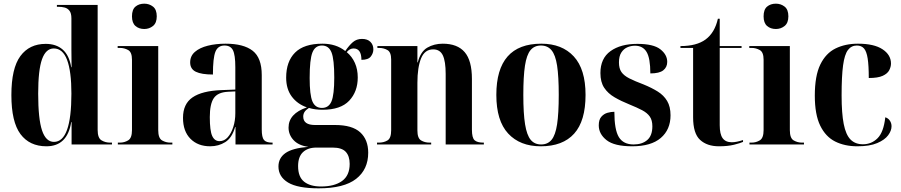

<svg xmlns="http://www.w3.org/2000/svg" viewBox="-20 -787 4909 1046"><path d="M233 10Q141 10 91.5 -56.5Q42 -123 42 -269Q42 -415 91 -481.5Q140 -548 229 -548Q286 -548 321.5 -517Q357 -486 368 -421H370Q369 -475 369 -516.5Q369 -558 369 -585V-687Q369 -715 358.5 -728.5Q348 -742 332 -746Q316 -750 300 -750H290V-760H512V-79Q512 -35 533 -22.5Q554 -10 579 -10H590V0H370V-122H368Q347 10 233 10ZM274 -14Q369 -14 369 -277Q369 -398 345.5 -460.5Q322 -523 273 -523Q230 -523 209 -464.5Q188 -406 188 -277Q188 -139 209 -76.5Q230 -14 274 -14Z M766 -629Q737 -629 718 -645.5Q699 -662 699 -698Q699 -735 718 -751Q737 -767 766 -767Q793 -767 813.5 -751Q834 -735 834 -698Q834 -662 813.5 -645.5Q793 -629 766 -629ZM622 0V-10H633Q658 -10 678.5 -22.5Q699 -35 699 -78V-462Q699 -503 678 -514.5Q657 -526 634 -526H621V-536H842V-78Q842 -34 863 -22Q884 -10 908 -10H919V0Z M1125 10Q1058 10 1017.5 -31Q977 -72 977 -145Q977 -221 1029 -256.5Q1081 -292 1185 -296L1262 -299V-421Q1262 -488 1249 -513.5Q1236 -539 1203 -539Q1167 -539 1153.5 -505Q1140 -471 1140 -381Q1078 -381 1047 -396Q1016 -411 1016 -447Q1016 -482 1042 -504.5Q1068 -527 1112 -538Q1156 -549 1209 -549Q1307 -549 1356.5 -510.5Q1406 -472 1406 -378V-82Q1406 -39 1418 -24.5Q1430 -10 1462 -10H1465V0H1263V-95H1261Q1244 -36 1207.5 -13Q1171 10 1125 10ZM1176 -18Q1202 -18 1221 -39.5Q1240 -61 1251 -95.5Q1262 -130 1262 -170V-289L1221 -287Q1166 -284 1144.5 -252Q1123 -220 1123 -149Q1123 -75 1136 -46.5Q1149 -18 1176 -18Z M1716 239Q1602 239 1549.5 207.5Q1497 176 1497 120Q1497 74 1535 47Q1573 20 1660 13Q1607 6 1579.5 -23.5Q1552 -53 1552 -92Q1552 -168 1652 -202Q1600 -220 1569.5 -261Q1539 -302 1539 -364Q1539 -452 1587.5 -500.5Q1636 -549 1737 -549Q1811 -549 1861 -509Q1882 -540 1902.5 -557.5Q1923 -575 1952 -575Q1982 -575 1998 -559Q2014 -543 2014 -518Q2014 -497 2000 -479Q1986 -461 1949 -461Q1949 -523 1906 -523Q1885 -523 1869 -503Q1898 -479 1913.5 -444Q1929 -409 1929 -365Q1929 -288 1882.5 -238.5Q1836 -189 1737 -189Q1696 -189 1663 -199Q1646 -188 1639 -177Q1632 -166 1632 -152Q1632 -106 1696 -106H1805Q1899 -106 1942.5 -66Q1986 -26 1986 45Q1986 136 1920 187.5Q1854 239 1716 239ZM1734 -199Q1771 -199 1786 -235Q1801 -271 1801 -364Q1801 -464 1786 -501.5Q1771 -539 1734 -539Q1697 -539 1682 -501Q1667 -463 1667 -362Q1667 -270 1682 -234.5Q1697 -199 1734 -199ZM1729 229Q1802 229 1843.5 199Q1885 169 1885 106Q1885 63 1863.5 40Q1842 17 1792 17H1704Q1657 17 1630.5 42Q1604 67 1604 118Q1604 177 1637 203Q1670 229 1729 229Z M2034 0V-10H2044Q2071 -10 2091 -22Q2111 -34 2111 -77V-463Q2111 -503 2090.5 -514.5Q2070 -526 2045 -526H2036V-536H2254V-447H2256Q2271 -506 2308 -527.5Q2345 -549 2392 -549Q2472 -549 2511.5 -503Q2551 -457 2551 -357V-81Q2551 -36 2565.5 -23Q2580 -10 2613 -10H2616V0H2408V-384Q2408 -453 2392.5 -485.5Q2377 -518 2340 -518Q2294 -518 2274 -469Q2254 -420 2254 -336V-76Q2254 -34 2274 -22Q2294 -10 2320 -10H2329V0Z M2926 10Q2813 10 2748.5 -59.5Q2684 -129 2684 -270Q2684 -549 2929 -549Q3042 -549 3106 -479.5Q3170 -410 3170 -270Q3170 -128 3108 -59Q3046 10 2926 10ZM2928 0Q2964 0 2985 -25.5Q3006 -51 3015 -110Q3024 -169 3024 -270Q3024 -371 3015 -429.5Q3006 -488 2984.5 -513.5Q2963 -539 2927 -539Q2891 -539 2870 -513.5Q2849 -488 2840 -429.5Q2831 -371 2831 -270Q2831 -169 2840.5 -110Q2850 -51 2871 -25.5Q2892 0 2928 0Z M3424 10Q3327 10 3284.5 -23.5Q3242 -57 3242 -104Q3242 -135 3256 -151Q3270 -167 3289.5 -172.5Q3309 -178 3327 -178Q3327 -80 3351.5 -40Q3376 0 3432 0Q3478 0 3506 -24Q3534 -48 3534 -99Q3534 -132 3520 -152Q3506 -172 3478.5 -186.5Q3451 -201 3409 -218Q3364 -236 3328 -257Q3292 -278 3271.5 -309Q3251 -340 3251 -389Q3251 -469 3306 -508.5Q3361 -548 3452 -548Q3540 -548 3577.5 -518.5Q3615 -489 3615 -450Q3615 -421 3593.5 -404Q3572 -387 3523 -387Q3523 -470 3502.5 -504Q3482 -538 3439 -538Q3418 -538 3398 -529.5Q3378 -521 3365 -501Q3352 -481 3352 -447Q3352 -414 3365.5 -394.5Q3379 -375 3408.5 -360Q3438 -345 3486 -327Q3530 -309 3563 -288.5Q3596 -268 3614.5 -237Q3633 -206 3633 -159Q3633 -81 3580 -35.5Q3527 10 3424 10Z M3897 10Q3832 10 3794 -25Q3756 -60 3756 -148V-526H3687V-536Q3775 -536 3824 -572Q3874 -609 3891 -685H3901V-536H4020V-526H3901V-105Q3901 -56 3917 -34Q3933 -12 3967 -12Q3979 -12 3994.5 -15Q4010 -18 4028 -24V-14Q4013 -7 3979 1.5Q3945 10 3897 10Z M4207 -629Q4178 -629 4159 -645.5Q4140 -662 4140 -698Q4140 -735 4159 -751Q4178 -767 4207 -767Q4234 -767 4254.5 -751Q4275 -735 4275 -698Q4275 -662 4254.5 -645.5Q4234 -629 4207 -629ZM4063 0V-10H4074Q4099 -10 4119.5 -22.5Q4140 -35 4140 -78V-462Q4140 -503 4119 -514.5Q4098 -526 4075 -526H4062V-536H4283V-78Q4283 -34 4304 -22Q4325 -10 4349 -10H4360V0Z M4651 10Q4582 10 4530 -16Q4478 -42 4448.5 -102.5Q4419 -163 4419 -266Q4419 -374 4449 -435.5Q4479 -497 4532 -523Q4585 -549 4654 -549Q4742 -549 4788 -518.5Q4834 -488 4834 -441Q4834 -423 4824.5 -404.5Q4815 -386 4789 -374Q4763 -362 4713 -362Q4713 -430 4707 -468.5Q4701 -507 4687 -523Q4673 -539 4648 -539Q4618 -539 4599.5 -514.5Q4581 -490 4573 -431Q4565 -372 4565 -267Q4565 -170 4576.5 -111.5Q4588 -53 4613.5 -27Q4639 -1 4681 -1Q4728 -1 4761 -34Q4794 -67 4803 -148Q4819 -143 4828 -129.5Q4837 -116 4837 -99Q4837 -75 4818.5 -50Q4800 -25 4759 -7.5Q4718 10 4651 10Z"/></svg>

Font: Noto Serif Display SemiCondensed
Style: Bold
Weight: 700
Width: 4
Designer: Monotype Design Team
Foundry: Monotype Imaging Inc.
Version: Version 2.009